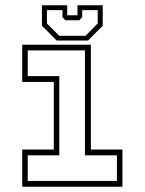

<svg xmlns="http://www.w3.org/2000/svg" viewBox="-20 -710 550 730"><path d="M64.5 0V-141.5H184.5V-398.5H64.5V-540H325.5V-141.5H445.5V0ZM85.5 -22H424.5V-119.5H303V-518.5H85.5V-420.5H205.5V-119.5H85.5ZM195.5 -556 139.5 -612V-690H235.5V-652H274.5V-690H370.5V-612L314.5 -556ZM205 -574H305.5L351.5 -621V-671.5H292.5V-644.5L281.5 -633H228.5L217.5 -644.5V-671.5H158.5V-621Z"/></svg>

Font: Tourney Expanded ExtraLight
Style: Regular
Weight: 200
Width: 7
Designer: Tyler Finck
Foundry: Etcetera Type Co
Version: Version 1.010; ttfautohint (v1.8.3)